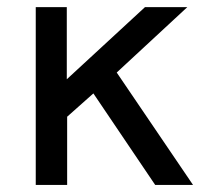

<svg xmlns="http://www.w3.org/2000/svg" viewBox="-20 -523 591 543"><path d="M81.1 0V-502.9H168.9V-298.8L390.1 -502.9H509.8L310.1 -317.9L525.9 0H418.9L244.1 -258.8L169.9 -192.9V0Z"/></svg>

Font: Perun
Style: Regular
Weight: 400
Version: Version 1.0000